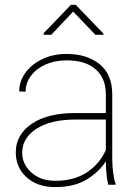

<svg xmlns="http://www.w3.org/2000/svg" viewBox="-20 -760 568 790"><path d="M425.3 0Q420.4 -19 418 -45.7Q415.5 -72.3 415.5 -96.7Q389.2 -53.7 337.6 -22Q286.1 9.8 207.5 9.8Q133.8 9.8 89.4 -30.5Q44.9 -70.8 44.9 -133.8Q44.9 -204.6 109.6 -249.8Q174.3 -294.9 289.1 -294.9H415.5V-372.1Q415.5 -438 373.5 -474.9Q331.5 -511.7 254.4 -511.7Q206.5 -511.7 168.2 -494.9Q129.9 -478 107.7 -448.7Q85.4 -419.4 85.4 -382.8L59.1 -383.8Q59.1 -425.3 84.2 -460.2Q109.4 -495.1 153.6 -516.6Q197.8 -538.1 254.4 -538.1Q336.9 -538.1 389.4 -496.3Q441.9 -454.6 441.9 -371.1V-106.4Q441.9 -78.1 445.6 -49.3Q449.2 -20.5 455.6 -4.4V0ZM207.5 -16.1Q284.2 -16.1 336.7 -50.3Q389.2 -84.5 415.5 -142.6V-268.1H290.5Q188.5 -268.1 129.9 -230Q71.3 -191.9 71.3 -131.8Q71.3 -84 109.4 -50Q147.5 -16.1 207.5 -16.1ZM291.5 -740.2 405.8 -621.6V-616.7H372.6L281.2 -712.4L190.9 -616.7H159.7V-623.5L272 -740.2Z"/></svg>

Font: Vazirmatn RD Thin
Style: Regular
Weight: 100
Designer: Saber Rastikerdar
Foundry: Saber Rastikerdar
Version: Version 32.102